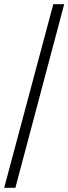

<svg xmlns="http://www.w3.org/2000/svg" viewBox="-20 -780 328 921"><path d="M0 121 235.7 -760H288L53.7 121Z"/></svg>

Font: Noto Serif Hentaigana ExtraLight
Style: Regular
Weight: 200
Designer: Kazuhiro Yamada
Foundry: nipponia
Version: Version 1.000